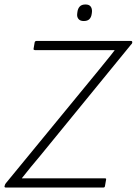

<svg xmlns="http://www.w3.org/2000/svg" viewBox="-21 -838 611 858"><path d="M5 0Q-1 0 -1 -5L0 -8Q1 -14 5 -19L418 -522Q436 -545 454.5 -567Q473 -589 491 -613V-614Q461 -614 431.5 -614Q402 -614 372 -614H135Q133 -614 130.5 -615.5Q128 -617 129 -620L134 -649Q136 -655 142 -655H565Q570 -655 570 -649V-647Q569 -642 564 -638L158 -141Q138 -117 117.5 -92.5Q97 -68 77 -42V-41Q106 -41 134.5 -41Q163 -41 192 -41H447Q451 -41 452.5 -40Q454 -39 453 -35L448 -6Q447 0 441 0ZM353 -744Q337 -744 329.5 -753.5Q322 -763 324 -777L325 -785Q327 -800 335.5 -809Q344 -818 361 -818Q377 -818 384 -809Q391 -800 390 -785L389 -777Q387 -761 378.5 -752.5Q370 -744 353 -744Z"/></svg>

Font: Sofia Sans ExtraLight
Style: Italic
Weight: 250
Italic angle: -9°
Version: Version 4.100-B